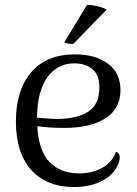

<svg xmlns="http://www.w3.org/2000/svg" viewBox="-20 -740 551 773"><path d="M462 -106Q462 -96 456 -79Q437 -35 389.5 -11Q342 13 278 13Q168 13 106 -55.5Q44 -124 44 -251Q44 -377 105.5 -449Q167 -521 282 -521Q365 -521 415 -483.5Q465 -446 465 -377Q465 -303 405 -264Q345 -225 238 -225Q179 -225 130 -232Q136 -131 180.5 -86.5Q225 -42 297 -42Q352 -42 392 -64.5Q432 -87 447 -129Q462 -124 462 -106ZM129 -266Q177 -262 207 -261Q287 -261 333.5 -289.5Q380 -318 380 -387Q380 -440 351 -462.5Q322 -485 279 -485Q211 -485 170.5 -428.5Q130 -372 129 -266ZM275 -563Q265 -563 253.5 -565Q242 -567 239 -570L330 -720Q348 -721 374 -714.5Q400 -708 409 -701Z"/></svg>

Font: Arima Madurai
Style: Regular
Weight: 400
Designer: Joana Correia and Natanael Gama
Foundry: NDISCOVER
Version: Version 1.019